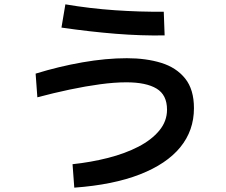

<svg xmlns="http://www.w3.org/2000/svg" viewBox="-20 -812 1040 884"><path d="M322 52 314 -56Q399 -65 477.5 -85Q556 -105 617 -136.5Q678 -168 713.5 -211Q749 -254 749 -307Q749 -375 701 -404Q653 -433 562 -433Q507 -433 440.5 -424Q374 -415 300.5 -399.5Q227 -384 152 -364L144 -473Q251 -506 359.5 -525Q468 -544 564 -544Q653 -544 722.5 -522.5Q792 -501 832.5 -450.5Q873 -400 873 -314Q873 -211 810 -134Q747 -57 624 -9Q501 39 322 52ZM738 -649Q631 -647 512.5 -656.5Q394 -666 263 -685L281 -792Q393 -773 507.5 -765Q622 -757 734 -758Z"/></svg>

Font: Murecho Thin Medium
Style: Regular
Weight: 500
Version: Version 1.010